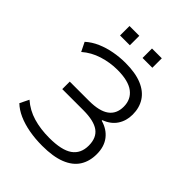

<svg xmlns="http://www.w3.org/2000/svg" viewBox="-245 -1030 1177 1177"><g transform="rotate(45 343.5 -441.0)"><path d="M326 8Q264 8 210 -2Q156 -12 113.5 -31Q71 -50 42 -78L71 -137Q120 -94 183 -75.5Q246 -57 322 -57Q429 -57 478 -91.5Q527 -126 527 -195Q527 -263 484 -294Q441 -325 350 -325H167V-390H334Q423 -390 466.5 -421.5Q510 -453 510 -515Q510 -578 464 -613Q418 -648 323 -648Q259 -648 197 -628.5Q135 -609 88 -568L59 -627Q92 -657 136 -676Q180 -695 229.5 -704Q279 -713 328 -713Q414 -713 470.5 -689.5Q527 -666 555 -622.5Q583 -579 583 -520Q583 -466 556 -425Q529 -384 475 -364V-359Q533 -343 566 -300.5Q599 -258 599 -193Q599 -130 570 -85Q541 -40 480.5 -16Q420 8 326 8ZM380 -808V-890H465V-808ZM185 -808V-890H270V-808Z"/></g></svg>

Font: Nunito Sans 6pt Light
Style: Regular
Weight: 300
Version: Version 3.101;gftools[0.9.27]